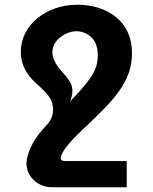

<svg xmlns="http://www.w3.org/2000/svg" viewBox="-20 -579 642 807"><path d="M198.2 208H512.7V98.1H253.9C241.7 98.1 235.4 93.8 235.4 85C235.4 75.2 242.7 59.6 259.3 38.1C274.4 18.6 295.4 -3.9 323.2 -30.3C393.6 -96.7 444.8 -146 480 -195.3C516.6 -246.6 534.7 -295.9 534.7 -354.5C534.7 -420.4 511.7 -470.7 468.8 -506.3C423.8 -543.5 364.3 -559.1 306.2 -559.1C237.3 -559.1 179.7 -537.1 137.2 -502.4C93.3 -466.3 67.4 -417 67.4 -360.8C67.4 -338.9 71.3 -320.8 77.6 -304.2C90.8 -269.5 113.8 -245.1 135.3 -225.6C144 -217.8 158.2 -205.1 168 -194.8C186.5 -175.3 203.1 -152.8 203.1 -118.7C203.1 -83 185.1 -63 172.9 -49.8C156.2 -31.7 131.8 -4.4 114.3 29.8C101.1 55.7 91.3 85.4 91.3 108.9C91.3 133.3 102.1 158.7 121.1 177.2C140.1 195.8 166.5 208 198.2 208ZM274.4 -152.3C280.8 -168.5 284.2 -182.6 284.2 -196.3C284.2 -207 282.2 -217.3 278.3 -226.6C270.5 -244.6 252 -265.1 242.2 -275.9C238.3 -279.3 230 -289.6 222.2 -300.3C209.5 -317.9 200.2 -338.9 200.2 -359.9C200.2 -387.2 215.3 -408.2 233.9 -422.9C251.5 -436.5 276.4 -447.8 301.3 -447.8C327.1 -447.8 352.5 -435.5 368.2 -418C382.8 -401.4 391.1 -377.9 391.1 -345.7C391.1 -325.2 387.7 -299.8 371.6 -270.5C355.5 -241.2 325.7 -205.6 274.4 -152.3Z"/></svg>

Font: Hack
Style: Bold
Weight: 700
Monospace: yes
Designer: Christopher Simpkins
Foundry: Christopher Simpkins
Version: Version 2.010